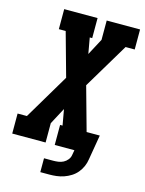

<svg xmlns="http://www.w3.org/2000/svg" viewBox="-143 -813 795 1056"><g transform="rotate(15 254.5 -285.0)"><path d="M193 165V86H245Q259 86 274 84Q289 82 302.5 75Q316 68 326 55.5Q336 43 338 28L343 0H231V-114H245L229 -204L179 -110V0H-11V-114H42L196 -373L127 -621H88V-735H278V-621H264L280 -531L330 -625V-735H520V-621H468L313 -362L382 -114H457L433 28Q430 49 421.5 68.5Q413 88 399 105Q385 122 366 134Q347 146 326.5 153Q306 160 285.5 162.5Q265 165 245 165Z"/></g></svg>

Font: Iosevka Slab Heavy
Style: Italic
Weight: 900
Italic angle: -9°
Monospace: yes
Designer: Belleve Invis
Foundry: Belleve Invis
Version: Version 11.1.0; ttfautohint (v1.8.3)